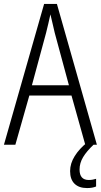

<svg xmlns="http://www.w3.org/2000/svg" viewBox="-20 -735 512 975"><path d="M413 0 343 -250H129L58 0H0L204 -715H269L472 0ZM258 -568Q253 -591 247 -615.5Q241 -640 236 -662Q231 -639 225.5 -615.5Q220 -592 214 -568L142 -302H330ZM384 126Q384 179 431 179Q442 179 452 177Q462 175 468 173V212Q459 216 447.5 218Q436 220 422 220Q381 220 358.5 198Q336 176 336 134Q336 95 359.5 57.5Q383 20 422 -11L455 0Q420 33 402 63Q384 93 384 126Z"/></svg>

Font: Noto Sans Telugu Condensed Light
Style: Regular
Weight: 300
Width: 3
Designer: Jelle Bosma - Monotype Design Team
Foundry: Monotype Imaging Inc.
Version: Version 2.005; ttfautohint (v1.8.4.7-5d5b)